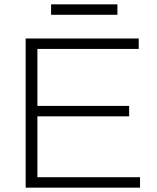

<svg xmlns="http://www.w3.org/2000/svg" viewBox="-20 -863 722 883"><path d="M98 0V-686H618V-638H152V-376H574V-328H152V-48H624V0ZM215 -795V-843H520V-795Z"/></svg>

Font: Archivo Thin
Style: Regular
Weight: 250
Designer: Hector Gatti
Foundry: Omnibus-Type
Version: Version 2.001